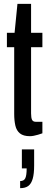

<svg xmlns="http://www.w3.org/2000/svg" viewBox="-20 -698 256 1001"><path d="M136 12Q102 12 84 -2.5Q66 -17 60 -43.5Q54 -70 54 -104V-452H16V-527H56L71 -678H142V-527H201V-452H142V-107Q142 -84 147 -73.5Q152 -63 167 -63H201V-3Q190 1 178 4.5Q166 8 155.5 10Q145 12 136 12ZM85 283V246Q105 246 112 231Q119 216 119 180H94V81H158V165Q158 208 150.5 234Q143 260 127.5 271.5Q112 283 85 283Z"/></svg>

Font: Archivo ExtraCondensed Medium
Style: Regular
Weight: 500
Width: 2
Designer: Hector Gatti
Foundry: Omnibus-Type
Version: Version 2.001